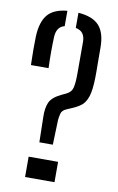

<svg xmlns="http://www.w3.org/2000/svg" viewBox="-90 -857 555 906"><g transform="rotate(10 187.0 -403.5)"><path d="M135 -173 132.5 -293Q131 -335.5 142.8 -363Q154.5 -390.5 197.5 -411L219.5 -421.5Q244 -432.5 249.8 -455.8Q255.5 -479 255.5 -521.5V-675.5Q255.5 -699.5 245 -714.5Q234.5 -729.5 210.5 -734.5V-807Q279.5 -802 310.5 -767.8Q341.5 -733.5 341.5 -662Q341.5 -617.5 341.8 -591.5Q342 -565.5 342.2 -550Q342.5 -534.5 342 -520.5Q341 -460.5 331 -429.5Q321 -398.5 302.8 -384Q284.5 -369.5 257.5 -358.5L235.5 -349Q213.5 -340 209.2 -324Q205 -308 203.5 -292.5L199.5 -173ZM32.5 -525Q31.5 -571.5 31.2 -600Q31 -628.5 32 -662Q35 -732.5 64.2 -767Q93.5 -801.5 157.5 -807V-733.5Q119.5 -724 117 -675Q115.5 -641 115.5 -602Q115.5 -563 117 -525ZM97 0V-97.5H238V0Z"/></g></svg>

Font: Big Shoulders Stencil Text
Style: Regular
Weight: 400
Designer: Patric King
Foundry: XO Type Co
Version: Version 1.000